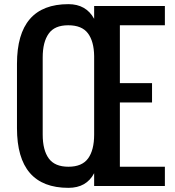

<svg xmlns="http://www.w3.org/2000/svg" viewBox="-20 -904 852 933"><path d="M216.8 -740.7Q187.5 -700.2 187.5 -625V-250Q187.5 -174.8 216.8 -134.3Q246.1 -93.8 312.5 -93.8Q378.9 -93.8 408.2 -134.3Q437.5 -174.8 437.5 -250V-631.8Q436.5 -703.1 407.2 -742.2Q377.9 -781.2 311.5 -781.2Q245.1 -781.2 216.8 -740.7ZM312.5 -883.8Q398.4 -883.8 437.5 -812.5V-875H781.2V-781.2H562.5V-500H718.8V-406.2H562.5V-93.8H781.2V0H437.5V-62.5Q400.4 8.8 312.5 8.8Q62.5 8.8 62.5 -281.2V-593.8Q62.5 -883.8 312.5 -883.8Z"/></svg>

Font: Oswald
Style: Book
Weight: 400
Designer: vernon adams
Foundry: vernon adams
Version: Version 1.000